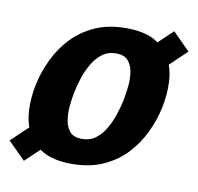

<svg xmlns="http://www.w3.org/2000/svg" viewBox="-88 -596 713 692"><g transform="rotate(10 268.5 -250.0)"><path d="M214 8Q149 8 109.3 -14Q69.7 -36 50.7 -73Q31.7 -110 29.5 -156Q27.3 -202 37.3 -250Q47.3 -298 69.2 -344Q91 -390 125.8 -427Q160.7 -464 209.8 -486Q259 -508 324 -508Q389 -508 428.7 -486Q468.3 -464 487.3 -427Q506.3 -390 508.5 -344Q510.7 -298 500.7 -250Q490.7 -202 468.8 -156Q447 -110 412.2 -73Q377.3 -36 328.2 -14Q279 8 214 8ZM234.7 -87Q264 -87 285 -102.8Q306 -118.7 320.5 -144Q335 -169.3 344.2 -197.5Q353.3 -225.7 358.7 -250Q363.3 -274.3 366.3 -302Q369.3 -329.7 365.3 -355Q361.3 -380.3 347 -396.2Q332.7 -412 303.3 -412Q274 -412 253 -396.2Q232 -380.3 217.2 -355Q202.3 -329.7 193.2 -302Q184 -274.3 179.3 -250Q174 -225.7 171.3 -197.5Q168.7 -169.3 172.7 -144Q176.7 -118.7 191 -102.8Q205.3 -87 234.7 -87ZM389.7 -426.3 495.3 -527 558.7 -463.7 437.3 -348.3ZM150.7 -75.3 42.7 27 -20.7 -36.3 103 -154Z"/></g></svg>

Font: Epunda Slab Light
Style: Italic
Weight: 300
Italic angle: -12°
Designer: Simon Atzbach
Foundry: typofactur
Version: Version 1.102